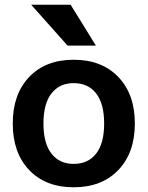

<svg xmlns="http://www.w3.org/2000/svg" viewBox="-20 -783 625 813"><path d="M266 -590 112 -763H279L386 -590ZM103.5 -457Q173 -530 292 -530Q411 -530 481 -457Q551 -384 551 -260Q551 -136 481 -63Q411 10 292 10Q173 10 103.5 -63Q34 -136 34 -260Q34 -384 103.5 -457ZM292 -89Q353 -89 387 -132.5Q421 -176 421 -260Q421 -344 387 -387.5Q353 -431 292 -431Q232 -431 198 -387.5Q164 -344 164 -260Q164 -176 198 -132.5Q232 -89 292 -89Z"/></svg>

Font: M PLUS 1p
Style: Bold
Weight: 700
Version: Version 1.062